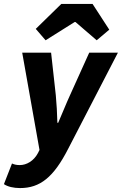

<svg xmlns="http://www.w3.org/2000/svg" viewBox="-51 -765 620 977"><path d="M51 192C153 192 222 137 296 -8L549 -497H403L305 -280C286 -239 264 -183 245 -140H241C240 -183 237 -240 233 -280L209 -497H62L150 -2L142 14C121 54 84 75 50 75C35 75 23 73 10 67L-31 172C-12 185 18 192 51 192ZM181 -560 329 -653H333L441 -560L505 -614L420 -745H261L131 -618Z"/></svg>

Font: Source Sans Pro
Style: Bold Italic
Weight: 700
Italic angle: -11°
Designer: Paul D. Hunt
Foundry: Adobe Systems Incorporated
Version: Version 3.006;hotconv 1.0.111;makeotfexe 2.5.65597